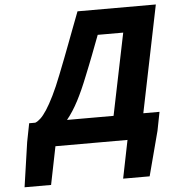

<svg xmlns="http://www.w3.org/2000/svg" viewBox="-57 -705 862 945"><g transform="rotate(-5 374.0 -232.0)"><path d="M195 0 157 188H26L58 -32L76 -124H106Q118 -128 132.5 -141.5Q147 -155 164 -181Q181 -207 201.5 -248.5Q222 -290 245 -349Q262 -392 275.5 -427Q289 -462 302 -496.5Q315 -531 329 -568Q343 -605 361 -652H748L640 -124H720L702 -32L644 188H513L551 0ZM373 -330Q347 -264 320.5 -213Q294 -162 263 -124H493L576 -528H450Q439 -499 430 -475.5Q421 -452 412.5 -429.5Q404 -407 394.5 -383.5Q385 -360 373 -330Z"/></g></svg>

Font: mr_Source Sans Pro
Style: Bold Italic
Weight: 700
Italic angle: -11°
Designer: Paul D. Hunt
Foundry: Adobe Systems Incorporated
Version: Version 1.036;July 10, 2024;FontCreator 11.5.0.2430 64-bit